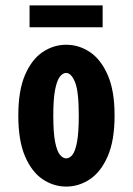

<svg xmlns="http://www.w3.org/2000/svg" viewBox="-20 -677 490 708"><path d="M224 11Q177.5 11 137.2 -16Q97 -43 72.2 -100.8Q47.5 -158.5 47.5 -251Q47.5 -343 72.2 -400.5Q97 -458 137.2 -485Q177.5 -512 224 -512Q271 -512 311.5 -485Q352 -458 377.2 -400.5Q402.5 -343 402.5 -251Q402.5 -158.5 377.2 -100.8Q352 -43 311.5 -16Q271 11 224 11ZM224 -93Q236.5 -93 247 -106Q257.5 -119 264 -153.2Q270.5 -187.5 270.5 -251Q270.5 -341 256.5 -374.5Q242.5 -408 224 -408Q211.5 -408 200.8 -394.2Q190 -380.5 183.2 -346.2Q176.5 -312 176.5 -251Q176.5 -188 183.2 -153.8Q190 -119.5 201 -106.2Q212 -93 224 -93ZM89 -576.5V-657H358.5V-576.5Z"/></svg>

Font: Trispace Condensed SemiBold
Style: Regular
Weight: 600
Width: 3
Designer: Tyler Finck
Foundry: Etcetera Type Company
Version: Version 1.210; ttfautohint (v1.8.3)